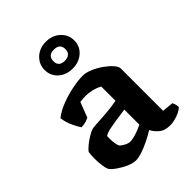

<svg xmlns="http://www.w3.org/2000/svg" viewBox="-216 -872 989 989"><g transform="rotate(-45 278.5 -377.5)"><path d="M190 3Q168 3 140 -9.5Q112 -22 88.5 -39Q65 -56 57 -69Q51 -82 48 -106Q45 -130 45 -154Q45 -183 48 -200Q55 -211 74 -226.5Q93 -242 114 -254.5Q135 -267 147 -270Q155 -272 176.5 -273.5Q198 -275 220 -276Q252 -278 282 -281.5Q312 -285 332 -289V-393Q310 -405 285 -410.5Q260 -416 241 -416Q232 -416 219.5 -415Q207 -414 200 -413L168 -330Q162 -327 148 -322Q134 -317 112 -316Q102 -330 87.5 -360Q73 -390 68 -426Q98 -450 141.5 -466.5Q185 -483 228.5 -491.5Q272 -500 303 -500Q327 -500 355.5 -488Q384 -476 409.5 -458Q435 -440 452 -421Q469 -402 469 -388V-79L531 -73Q533 -68 536.5 -58Q540 -48 540 -36Q531 -26 513.5 -17.5Q496 -9 476.5 -4.5Q457 0 443 0Q403 0 380.5 -19.5Q358 -39 348 -60Q326 -46 296 -31Q266 -16 237.5 -6.5Q209 3 190 3ZM239 -86Q249 -86 266.5 -90.5Q284 -95 302 -102Q320 -109 332 -115V-225Q316 -223 298 -220Q280 -217 262 -215Q236 -211 211.5 -206Q187 -201 173 -191Q172 -175 173.5 -153Q175 -131 181 -115Q190 -104 207.5 -95Q225 -86 239 -86ZM294 -562Q247 -562 216.5 -589.5Q186 -617 186 -659Q186 -701 216.5 -729.5Q247 -758 294 -758Q340 -758 371 -729.5Q402 -701 402 -659Q402 -617 371 -589.5Q340 -562 294 -562ZM294 -619Q314 -619 326 -629.5Q338 -640 338 -659Q338 -700 294 -700Q250 -700 250 -659Q250 -619 294 -619Z"/></g></svg>

Font: Texturina
Style: Bold
Weight: 700
Designer: Guillermo Torres Carreño
Foundry: Omnibus-Type
Version: Version 1.002; ttfautohint (v1.8.3)